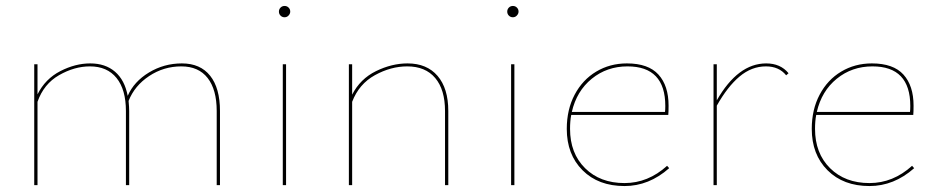

<svg xmlns="http://www.w3.org/2000/svg" viewBox="-20 -622 3145 645"><path d="M719 -249V0H708V-249Q708 -321 677.5 -360Q647 -399 589 -399Q530 -399 481 -366.5Q432 -334 412 -283Q414 -261 414 -249V0H403V-249Q403 -321 371.5 -360Q340 -399 282 -399Q230 -399 178.5 -369.5Q127 -340 106 -280V0H95V-406H106V-305Q132 -357 182.5 -383Q233 -409 283 -409Q334 -409 366.5 -381Q399 -353 409 -300Q430 -348 480.5 -378.5Q531 -409 591 -409Q653 -409 686 -367.5Q719 -326 719 -249Z M917 -583Q917 -591 922.5 -596.5Q928 -602 936 -602Q944 -602 949.5 -596.5Q955 -591 955 -583Q955 -576 949.5 -570Q944 -564 936 -564Q928 -564 922.5 -569.5Q917 -575 917 -583ZM930 -406H941V0H930Z M1486 -249V0H1475V-249Q1475 -321 1442 -360Q1409 -399 1348 -399Q1293 -399 1239.5 -369.5Q1186 -340 1163 -280V0H1152V-406H1163V-304Q1190 -357 1243 -383Q1296 -409 1349 -409Q1414 -409 1450 -367Q1486 -325 1486 -249Z M1684 -583Q1684 -591 1689.5 -596.5Q1695 -602 1703 -602Q1711 -602 1716.5 -596.5Q1722 -591 1722 -583Q1722 -576 1716.5 -570Q1711 -564 1703 -564Q1695 -564 1689.5 -569.5Q1684 -575 1684 -583ZM1697 -406H1708V0H1697Z M2228 -57Q2160 3 2078 3Q1990 3 1937 -50Q1884 -103 1884 -189Q1884 -254 1910.5 -304Q1937 -354 1983 -381.5Q2029 -409 2086 -409Q2158 -409 2192 -371.5Q2226 -334 2226 -267Q2226 -245 2225 -236H1899Q1895 -216 1895 -189Q1895 -107 1945.5 -57Q1996 -7 2078 -7Q2157 -7 2221 -65ZM1901 -246H2214Q2215 -253 2215 -266Q2215 -399 2088 -399Q2019 -399 1968 -357.5Q1917 -316 1901 -246Z M2629 -376 2621 -369Q2597 -399 2553 -399Q2505 -399 2464.5 -365Q2424 -331 2388 -267V0H2377V-406H2388V-285Q2459 -409 2554 -409Q2602 -409 2629 -376Z M3051 -57Q2983 3 2901 3Q2813 3 2760 -50Q2707 -103 2707 -189Q2707 -254 2733.5 -304Q2760 -354 2806 -381.5Q2852 -409 2909 -409Q2981 -409 3015 -371.5Q3049 -334 3049 -267Q3049 -245 3048 -236H2722Q2718 -216 2718 -189Q2718 -107 2768.5 -57Q2819 -7 2901 -7Q2980 -7 3044 -65ZM2724 -246H3037Q3038 -253 3038 -266Q3038 -399 2911 -399Q2842 -399 2791 -357.5Q2740 -316 2724 -246Z"/></svg>

Font: Ysabeau Infant Hairline
Style: Regular
Weight: 100
Designer: Christian Thalmann (Catharsis Fonts)
Version: Version 0.003